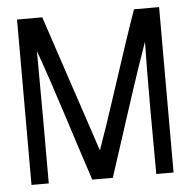

<svg xmlns="http://www.w3.org/2000/svg" viewBox="-46 -635 676 681"><g transform="rotate(-5 292.0 -294.5)"><path d="M99.6 -471.2Q100.6 -345.2 100.6 -236.3V0H39.1V-588.9H128.9L291.5 -101.1Q321.3 -184.1 356.9 -293.9Q425.8 -505.9 455.6 -588.9H544.9V0H483.4L482.4 -235.8Q482.4 -387.2 484.4 -471.2Q454.1 -386.2 420.4 -282.7Q355 -79.6 328.6 0H255.4Q234.4 -63 215.8 -121.1Q197.3 -179.2 178.7 -236.3Q134.8 -373.5 99.6 -471.2Z"/></g></svg>

Font: Meera
Style: Regular
Weight: 400
Designer: Hussain KH and Suresh P for Swathanthra Malayalam Computing (SMC)
Version: 7.0.0+20160512